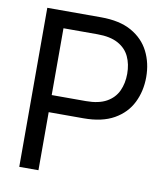

<svg xmlns="http://www.w3.org/2000/svg" viewBox="-82 -797 752 865"><g transform="rotate(10 294.0 -364.0)"><path d="M64.5 0V-727.5H310.5Q396 -727.5 450.4 -696.8Q504.9 -666 531.2 -613.8Q557.6 -561.5 557.6 -497.1Q557.6 -433.1 531.5 -380.4Q505.4 -327.6 450.9 -296.6Q396.5 -265.6 311.5 -265.6H135.7V-343.8H308.6Q367.2 -343.8 402.8 -363.8Q438.5 -383.8 454.6 -418.7Q470.7 -453.6 470.7 -497.1Q470.7 -541 454.6 -575.4Q438.5 -609.9 402.6 -629.6Q366.7 -649.4 307.6 -649.4H152.3V0Z"/></g></svg>

Font: Inter Tight
Style: Regular
Weight: 400
Designer: Rasmus Andersson
Foundry: rsms
Version: Version 3.002